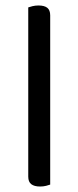

<svg xmlns="http://www.w3.org/2000/svg" viewBox="-20 -675 286 700"><path d="M83 -264 163 -252V-2Q158 0 148 2.5Q138 5 126 5Q105 5 94 -3.5Q83 -12 83 -31ZM163 -214 83 -225V-648Q88 -650 98.5 -652.5Q109 -655 120 -655Q142 -655 152.5 -646.5Q163 -638 163 -619Z"/></svg>

Font: Baloo Bhaijaan 2
Style: Regular
Weight: 400
Designer: Sanskriti Dholi, Noopur Datye and Ek Type
Foundry: Ek Type
Version: Version 1.701